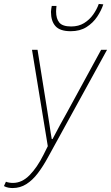

<svg xmlns="http://www.w3.org/2000/svg" viewBox="-104 -730 562 972"><path d="M-40 222Q-50 222 -61.5 220Q-73 218 -84 212L-74 190Q-59 196 -38 196Q7 196 45.5 157Q84 118 116 54L138 10L58 -478H86L136 -166Q142 -132 147 -95.5Q152 -59 158 -26H162Q180 -61 199.5 -96.5Q219 -132 238 -166L408 -478H438L138 68Q114 112 87.5 147Q61 182 29.5 202Q-2 222 -40 222ZM254 -572Q200 -572 177 -597.5Q154 -623 154 -670Q154 -676 155.5 -685Q157 -694 158 -700H182Q181 -690 180.5 -683.5Q180 -677 180 -672Q180 -635 196.5 -615.5Q213 -596 256 -596Q294 -596 321.5 -613Q349 -630 367.5 -656Q386 -682 396 -710L419 -708Q409 -677 388 -645.5Q367 -614 334 -593Q301 -572 254 -572Z"/></svg>

Font: Source Sans 3
Style: Italic
Weight: 200
Italic angle: -11°
Designer: Paul D. Hunt
Foundry: Adobe
Version: Version 3.046;hotconv 1.0.118;makeotfexe 2.5.65603